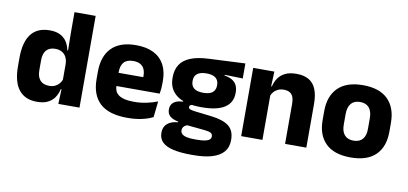

<svg xmlns="http://www.w3.org/2000/svg" viewBox="-76 -915 2894 1361"><g transform="rotate(10 1370.5 -234.0)"><path d="M209.3 11.7Q123.5 11.7 79.1 -44.9Q34.8 -101.4 34.8 -213.2V-273.3Q34.8 -386.8 79.3 -444.9Q123.8 -503.1 214 -503.1Q257.8 -503.1 287.5 -488.5Q317.2 -473.9 334.8 -447.5Q352.5 -421.1 359.6 -385H401.2L364.9 -286.2Q364.1 -316.4 353.2 -337.4Q342.2 -358.4 322.4 -369.6Q302.6 -380.8 274.5 -380.8Q232.7 -380.8 210.7 -356.3Q188.7 -331.8 188.7 -283.1V-212.6Q188.7 -164.1 210.8 -139.4Q232.8 -114.7 276.3 -114.7Q299.6 -114.7 317.9 -123.2Q336.1 -131.7 348.7 -146.5Q361.3 -161.4 367.5 -180.3L404.8 -106.4H362Q354.7 -73.5 337.2 -46.6Q319.6 -19.7 288.7 -4Q257.7 11.7 209.3 11.7ZM362.8 0 367.5 -124.3 364.9 -150.7V-349.5L365.1 -371L362.9 -513.7V-660.3H515.1V0Z M861 12.5Q726.9 12.5 663.1 -47.2Q599.2 -107 599.2 -221.4V-272.5Q599.2 -385.7 659.1 -445.8Q718.9 -505.8 833.7 -505.8Q910.5 -505.8 961.6 -479.7Q1012.8 -453.6 1038.6 -405.1Q1064.3 -356.5 1064.3 -288.5V-272.1Q1064.3 -253 1062.7 -233.3Q1061 -213.5 1057.8 -196.4H920.1Q921.8 -225.6 922.4 -251.4Q923 -277.2 923 -297.9Q923 -328.3 913.5 -349.2Q903.9 -370 884.2 -380.9Q864.5 -391.8 833.7 -391.8Q787.7 -391.8 766.4 -367.1Q745 -342.4 745 -296.9V-252L745.9 -235.3V-200.5Q745.9 -181.3 752.2 -164.4Q758.5 -147.5 774.3 -134.7Q790.2 -121.9 817.9 -114.8Q845.7 -107.6 888.6 -107.6Q933.9 -107.6 976 -116.3Q1018.1 -125 1056.7 -140.1L1044.2 -25.2Q1010.2 -7.5 963.6 2.5Q917.1 12.5 861 12.5ZM680.2 -196.4V-291.2H1027V-196.4Z M1365.3 -152.9Q1246.9 -152.9 1187.6 -197.1Q1128.2 -241.2 1128.2 -320.6V-327.2Q1128.2 -381.2 1152.3 -418.4Q1176.4 -455.6 1227 -476.2Q1277.6 -496.7 1356.5 -500.3L1618.9 -512.6V-404.4L1488.4 -408V-402.8Q1522 -397.4 1543.8 -384.3Q1565.7 -371.1 1576.4 -349.7Q1587.1 -328.3 1587.1 -297.7V-294Q1587.1 -225.3 1532.9 -189.1Q1478.7 -152.9 1365.3 -152.9ZM1357.8 79.5H1373.1Q1408.9 79.5 1431.1 75.1Q1453.3 70.6 1463.8 61.6Q1474.4 52.6 1474.4 39.2V38Q1474.4 20.5 1459.7 13Q1445 5.5 1415.5 2.9L1270.3 -11.3L1303.8 -13.4Q1289.2 -10.8 1278.3 -5Q1267.4 0.8 1261.3 9.9Q1255.2 19 1255.2 31.9V32.9Q1255.2 48.2 1266.1 58.7Q1277 69.2 1299.8 74.4Q1322.5 79.5 1357.8 79.5ZM1350.4 191.3Q1276.3 191.3 1224.2 179.7Q1172.1 168.1 1145 142.6Q1117.9 117 1117.9 75.2V73.2Q1117.9 44.7 1130.5 25.2Q1143.1 5.7 1166.5 -5.4Q1190 -16.4 1221.7 -19V-24Q1183.1 -31.2 1162.2 -48.6Q1141.3 -66 1141.3 -97.4V-98.2Q1141.3 -120.7 1151.7 -136Q1162.1 -151.3 1182.2 -159.8Q1202.2 -168.2 1231 -169.3V-186.2L1344.1 -157.7L1310.8 -158.2Q1293.5 -158 1286.2 -153.5Q1279 -148.9 1279 -140.1V-139.6Q1279 -128.4 1290.7 -123.8Q1302.4 -119.1 1328.8 -116L1445.4 -102.3Q1530.6 -92.4 1572 -60.5Q1613.4 -28.6 1613.4 38.3V41.5Q1613.4 92.7 1584.7 125.8Q1556.1 159 1501.7 175.1Q1447.3 191.3 1369.7 191.3ZM1360.3 -255.9Q1390.1 -255.9 1409.4 -263.6Q1428.7 -271.4 1438.4 -286.6Q1448.1 -301.8 1448.1 -323.5V-327.8Q1448.1 -349.4 1438.4 -364.4Q1428.8 -379.5 1409.7 -387.3Q1390.5 -395.2 1360.7 -395.2H1360Q1329.6 -395.2 1310.1 -387.1Q1290.5 -379 1281.2 -364.1Q1271.9 -349.1 1271.9 -327.7V-323.5Q1271.9 -301.8 1281.6 -286.6Q1291.3 -271.4 1310.9 -263.6Q1330.5 -255.9 1360.3 -255.9Z M1994.8 0V-288.8Q1994.8 -315.9 1987.9 -335.6Q1980.9 -355.4 1964.4 -366Q1947.9 -376.7 1919.5 -376.7Q1895.9 -376.7 1877.9 -368.2Q1859.9 -359.8 1847.8 -345.6Q1835.7 -331.4 1829.4 -313.5L1805.8 -385H1832Q1839.8 -418.5 1858.1 -445.1Q1876.4 -471.7 1908.3 -487.4Q1940.3 -503.1 1989.4 -503.1Q2044.4 -503.1 2079.4 -481.9Q2114.4 -460.7 2131.1 -418.7Q2147.9 -376.6 2147.9 -313.3V0ZM1678.9 0V-491.4H1831.2L1826.1 -368.6L1831.9 -354.2V0Z M2467.9 14.2Q2349.2 14.2 2288.4 -45.2Q2227.7 -104.6 2227.7 -211.9V-276.5Q2227.7 -385.4 2288.6 -445.6Q2349.5 -505.8 2467.9 -505.8Q2586.7 -505.8 2647.4 -445.6Q2708 -385.4 2708 -276.5V-211.9Q2708 -104.6 2647.5 -45.2Q2587.1 14.2 2467.9 14.2ZM2467.9 -106.7Q2510.7 -106.7 2532.8 -132.3Q2555 -157.9 2555 -205.5V-283.2Q2555 -332.8 2532.8 -358.9Q2510.7 -384.9 2467.9 -384.9Q2425.5 -384.9 2403.2 -358.9Q2380.9 -332.8 2380.9 -283.2V-205.5Q2380.9 -157.9 2403.2 -132.3Q2425.5 -106.7 2467.9 -106.7Z"/></g></svg>

Font: Anek Bangla Medium
Style: Regular
Weight: 500
Designer: Sulekha Rajkumar (Bangla), Yesha Goshar (Latin)
Foundry: Ek Type
Version: Version 1.003